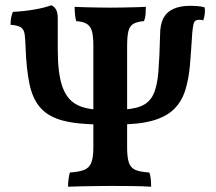

<svg xmlns="http://www.w3.org/2000/svg" viewBox="-20 -705 818 728"><path d="M238 3Q238 -12 240 -26.5Q242 -41 245 -51Q280 -53 299.5 -61Q319 -69 326.5 -89Q334 -109 334 -146V-530Q334 -568 328.5 -587Q323 -606 309 -614.5Q295 -623 269 -625Q266 -635 264.5 -649.5Q263 -664 263 -679Q281 -678 304.5 -677.5Q328 -677 353 -676.5Q378 -676 399 -676Q422 -676 445 -676.5Q468 -677 490.5 -677.5Q513 -678 533 -679Q533 -664 532 -650.5Q531 -637 526 -625Q501 -623 486.5 -615Q472 -607 467 -587.5Q462 -568 462 -530V-146Q462 -109 468.5 -89Q475 -69 493 -61Q511 -53 546 -51Q550 -42 551.5 -27.5Q553 -13 553 3Q522 1 483 0.5Q444 0 401 0Q373 0 342.5 0.5Q312 1 285 1.5Q258 2 238 3ZM367 -233Q275 -233 219.5 -247.5Q164 -262 134 -295.5Q104 -329 92 -385.5Q80 -442 77 -525Q76 -557 73.5 -575Q71 -593 59.5 -601Q48 -609 20 -611Q20 -625 22 -637Q24 -649 29 -660Q71 -662 111 -669Q151 -676 174 -685Q185 -681 192 -669.5Q199 -658 199 -635V-518Q199 -429 215.5 -379.5Q232 -330 268.5 -309.5Q305 -289 367 -289ZM424 -233V-289Q481 -289 513.5 -302Q546 -315 561 -346Q576 -377 580.5 -432.5Q585 -488 587 -573Q587 -611 599 -635Q611 -659 637 -671Q663 -683 702 -683Q712 -683 727.5 -682Q743 -681 756 -677Q758 -665 756.5 -653Q755 -641 751 -628Q747 -629 743.5 -629.5Q740 -630 735 -630Q718 -630 714.5 -616.5Q711 -603 709 -581Q705 -516 700.5 -461.5Q696 -407 683 -364.5Q670 -322 641 -292.5Q612 -263 560 -248Q508 -233 424 -233Z"/></svg>

Font: Vollkorn SemiBold
Style: Regular
Weight: 600
Designer: Friedrich Althausen
Foundry: Friedrich Althausen
Version: Version 5.000